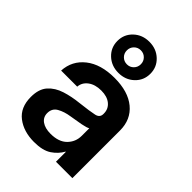

<svg xmlns="http://www.w3.org/2000/svg" viewBox="-230 -891 1002 1002"><g transform="rotate(45 270.5 -390.0)"><path d="M211.9 8.3Q134.8 8.3 84.2 -30.5Q33.7 -69.3 33.7 -146.5Q33.7 -205.1 62.3 -237.1Q90.8 -269 137 -283.7Q183.1 -298.3 236.3 -303.7Q308.1 -312 336.4 -318.4Q364.7 -324.7 364.7 -351.1V-355Q364.7 -388.2 339.6 -409.2Q314.5 -430.2 270.5 -430.2Q225.6 -430.2 197.5 -409.2Q169.4 -388.2 167 -355.5H48.3Q52.7 -432.1 112.3 -479Q171.9 -525.9 272.9 -525.9Q373.5 -525.9 430.2 -479Q486.8 -432.1 486.8 -351.6V0H365.7V-72.8H363.8Q345.2 -38.6 310.1 -15.1Q274.9 8.3 211.9 8.3ZM242.2 -83Q302.7 -83 334 -114.5Q365.2 -146 365.2 -190.9V-246.6Q354 -239.3 321.8 -233.2Q289.6 -227.1 251.5 -221.2Q211.9 -215.3 182.9 -199Q153.8 -182.6 153.8 -147.5Q153.8 -117.2 177.7 -100.1Q201.7 -83 242.2 -83ZM268.1 -558.1Q216.3 -558.1 181.4 -591.1Q146.5 -624 146.5 -672.9Q146.5 -721.7 181.4 -754.6Q216.3 -787.6 268.1 -787.6Q319.8 -787.6 354.7 -754.6Q389.6 -721.7 389.6 -672.9Q389.6 -624 354.7 -591.1Q319.8 -558.1 268.1 -558.1ZM268.1 -621.1Q289.6 -621.1 304.4 -636Q319.3 -650.9 319.3 -672.9Q319.3 -694.8 304.4 -709.7Q289.6 -724.6 268.1 -724.6Q246.1 -724.6 231.2 -709.7Q216.3 -694.8 216.3 -672.9Q216.3 -650.9 231.2 -636Q246.1 -621.1 268.1 -621.1Z"/></g></svg>

Font: Inter Display SemiBold
Style: Regular
Weight: 600
Designer: Rasmus Andersson
Foundry: rsms
Version: Version 4.001;git-9221beed3